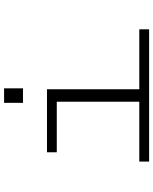

<svg xmlns="http://www.w3.org/2000/svg" viewBox="75 -825 750 940"><g transform="rotate(-90 450.0 -355.0)"><path d="M416.5 -710H487.5V-617.5H416.5ZM129 0V-48H422V-452H174.5V-500H483V-48H776.5V0Z"/></g></svg>

Font: Trispace Expanded ExtraLight
Style: Regular
Weight: 200
Width: 7
Designer: Tyler Finck
Foundry: Etcetera Type Company
Version: Version 1.210; ttfautohint (v1.8.3)